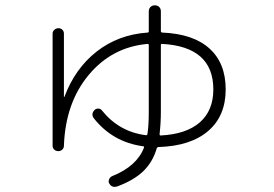

<svg xmlns="http://www.w3.org/2000/svg" viewBox="-20 -654 1040 729"><path d="M790 -314.5Q790 -476.6 595.7 -487.3Q590.8 -487.3 590.8 -483.4V-230.5Q590.8 -187.5 585.9 -144.5Q585.9 -139.6 589.8 -139.6Q687.5 -144.5 738.8 -189.5Q790 -234.4 790 -314.5ZM179.7 -100.6V-526.4Q179.7 -535.2 186.5 -541Q193.4 -546.9 202.1 -546.9Q210.9 -546.9 216.8 -541Q222.7 -535.2 222.7 -526.4V-287.1Q222.7 -286.1 223.6 -286.1H224.6Q264.6 -393.6 346.7 -458Q428.7 -522.5 540 -530.3Q544.9 -530.3 544.9 -535.2V-611.3Q544.9 -621.1 551.3 -627.4Q557.6 -633.8 567.9 -633.8Q578.1 -633.8 584.5 -627.4Q590.8 -621.1 590.8 -611.3V-536.1Q590.8 -530.3 596.7 -530.3Q713.9 -525.4 775.4 -469.7Q836.9 -414.1 836.9 -314.5Q836.9 -213.9 770.5 -156.7Q704.1 -99.6 582 -95.7Q577.1 -95.7 575.2 -90.8Q559.6 -38.1 523.9 -3.9Q488.3 30.3 425.8 53.7Q404.3 60.5 394.5 42Q390.6 35.2 394.5 26.4Q398.4 17.6 406.2 14.6Q499 -22.5 526.4 -92.8Q528.3 -98.6 523.4 -98.6Q408.2 -114.3 336.9 -204.1Q324.2 -220.7 338.9 -236.3Q344.7 -242.2 353.5 -241.7Q362.3 -241.2 367.2 -234.4Q432.6 -153.3 534.2 -140.6Q540 -140.6 540 -146.5Q544.9 -177.7 544.9 -230.5V-482.4Q544.9 -487.3 541 -487.3Q405.3 -475.6 316.9 -369.6Q228.5 -263.7 222.7 -100.6Q222.7 -91.8 216.3 -85.9Q210 -80.1 201.2 -80.1Q192.4 -80.1 186 -85.9Q179.7 -91.8 179.7 -100.6Z"/></svg>

Font: Rounded-L Mgen+ 1m light
Style: Regular
Weight: 200
Designer: [Source Han Sans]
Ryoko NISHIZUKA  (kana & ideographs); Paul D. Hunt (Latin, Greek & Cyrillic); Wenlong ZHANG  (bopomofo
Version: Version 1.059.20150602